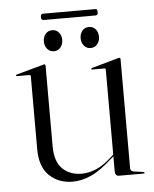

<svg xmlns="http://www.w3.org/2000/svg" viewBox="-48 -665 573 713"><g transform="rotate(-5 238.0 -308.5)"><path d="M353 -18.5V-75.5V-77.5V-396.5Q353 -398.5 352 -400Q351 -401.5 348 -401.5H302.5Q301 -401.5 300.2 -402.2Q299.5 -403 299.5 -404Q299.5 -405.5 300.5 -406.2Q301.5 -407 303 -407.5L399.5 -434.5Q403 -436 404.2 -436Q405.5 -436 407 -436Q409 -436 410 -434.5Q411 -433 411 -431V-23.5Q411 -18.5 414 -15.2Q417 -12 423 -11L458.5 -6Q461.5 -6 462.2 -5Q463 -4 463 -2.5Q463 -1.5 462.2 -0.8Q461.5 0 459.5 0H367.5Q360.5 0 356.8 -4.5Q353 -9 353 -18.5ZM73.5 -125V-396.5Q73.5 -398.5 72.2 -400Q71 -401.5 67.5 -401.5H22Q21 -401.5 20 -402.2Q19 -403 19 -404Q19 -405.5 20 -406.2Q21 -407 22.5 -407.5L120.5 -434.5Q123.5 -436 125 -436Q126.5 -436 127.5 -436Q129.5 -436 130.5 -434.5Q131.5 -433 131.5 -431V-130.5Q131.5 -73 159.2 -46.2Q187 -19.5 230.5 -19.5Q257.5 -19.5 285.5 -31.5Q313.5 -43.5 343.5 -71.5L359.5 -86L363 -83L346.5 -68Q299 -24.5 263.8 -8.8Q228.5 7 194.5 7Q142.5 7 108 -25.8Q73.5 -58.5 73.5 -125ZM167.5 -481.5Q152 -481.5 142.5 -493Q133 -504.5 133 -521Q133 -537.5 142.5 -548.8Q152 -560 167.5 -560Q182.5 -560 192 -548.8Q201.5 -537.5 201.5 -521Q201.5 -504.5 192 -493Q182.5 -481.5 167.5 -481.5ZM304 -481.5Q289 -481.5 279.5 -493Q270 -504.5 270 -521Q270 -537.5 279.5 -548.8Q289 -560 304 -560Q319.5 -560 329 -548.8Q338.5 -537.5 338.5 -521Q338.5 -504.5 329 -493Q319.5 -481.5 304 -481.5ZM130 -612.5Q130 -619 132.2 -621.5Q134.5 -624 139.5 -624H332.5Q337.5 -624 339.5 -621.8Q341.5 -619.5 341.5 -612Q341.5 -606 339.5 -603.2Q337.5 -600.5 332.5 -600.5H139.5Q134.5 -600.5 132.2 -603.2Q130 -606 130 -612.5Z"/></g></svg>

Font: Fraunces 120pt Light
Style: Regular
Weight: 300
Version: Version 1.000;[b76b70a41]